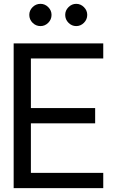

<svg xmlns="http://www.w3.org/2000/svg" viewBox="-20 -975 612 995"><path d="M189.9 -839.8Q166 -839.8 148.9 -856.9Q131.8 -874 131.8 -897.9Q131.8 -920.9 148.9 -938Q166 -955.1 189.9 -955.1Q212.9 -955.1 230 -938Q247.1 -920.9 247.1 -897.9Q247.1 -874 230 -856.9Q212.9 -839.8 189.9 -839.8ZM317.9 -897.9Q317.9 -920.9 335 -938Q352.1 -955.1 375 -955.1Q397.9 -955.1 415 -938Q432.1 -920.9 432.1 -897.9Q432.1 -874 415 -856.9Q397.9 -839.8 375 -839.8Q352.1 -839.8 335 -856.9Q317.9 -874 317.9 -897.9ZM140.1 -671.9V-415H473.1V-335.9H140.1V-79.1H515.1V0H50.8V-750H515.1V-671.9Z"/></svg>

Font: Oakes Grotesk
Style: Regular
Weight: 400
Designer: Samuel Oakes
Foundry: Samuel Oakes
Version: Version 1.0 | wf-rip DC20170320